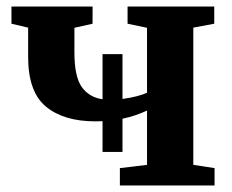

<svg xmlns="http://www.w3.org/2000/svg" viewBox="-20 -567 708 587"><path d="M293.5 -102.5V-196.5Q282.5 -196 271.5 -196Q175 -196 120.5 -241Q66 -286 66 -393.5V-482.5L15 -494.5V-547H263V-494.5L207.5 -482V-407Q207.5 -332.5 230 -301Q252.5 -269.5 293.5 -263.5V-401.5H354.5V-264.5Q378 -267.5 398 -272.8Q418 -278 429.5 -283.5V-482L370 -494.5V-547H635V-494.5L571 -482.5V-63L636 -53V0H346.5V-53L429.5 -63V-229Q413.5 -221.5 394.8 -215Q376 -208.5 354.5 -204V-102.5Z"/></svg>

Font: Merriweather Text Regular
Style: Bold
Weight: 700
Designer: Eben Sorkin
Foundry: Eben Sorkin
Version: Version 2.100; ttfautohint (v1.7.19-72a1) -l 8 -r 50 -G 200 